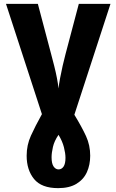

<svg xmlns="http://www.w3.org/2000/svg" viewBox="-20 -734 603 994"><path d="M281 240Q195 240 156.5 193Q118 146 118 72Q118 17 140 -31.5Q162 -80 197 -143L11 -714H176L245 -453Q252 -427 260.5 -393.5Q269 -360 275 -328.5Q281 -297 283 -276Q285 -297 291 -329Q297 -361 304.5 -394Q312 -427 319 -453L388 -714H552L365 -140Q404 -76 425.5 -29Q447 18 447 72Q447 119 430 157Q413 195 376 217.5Q339 240 281 240ZM283 143Q299 143 309 128.5Q319 114 319 83Q319 60 311 28.5Q303 -3 283 -36Q261 -4 254 27Q247 58 247 80Q247 113 257.5 128Q268 143 283 143Z"/></svg>

Font: Noto Sans Mono SemiCondensed Black
Style: Regular
Weight: 900
Width: 4
Designer: Monotype Design Team
Foundry: Monotype Imaging Inc.
Version: Version 2.014; ttfautohint (v1.8.4.7-5d5b)